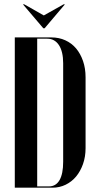

<svg xmlns="http://www.w3.org/2000/svg" viewBox="-20 -873 461 893"><path d="M48.8 0H223.2Q257 0 285.4 -13.9Q313.8 -27.8 334 -52.1Q354.2 -76.5 366.1 -110.2Q378 -144 378 -184V-513.5Q378 -555.2 366.1 -589.4Q354.2 -623.5 333.8 -647.9Q313.2 -672.2 283.8 -685.6Q254.2 -699 218.8 -699H48.8ZM153 -693H200Q217.8 -693 231.2 -685.2Q244.8 -677.5 254.2 -663Q263.8 -648.5 268.8 -627.2Q273.8 -606 273.8 -579.2V-120.8Q273.8 -64.5 256.9 -35.2Q240 -6 207.5 -6H153ZM86.5 -853 181.5 -741.5H187.5L282 -853H276L183.8 -801.2L92.5 -853Z"/></svg>

Font: Moniqa Black
Style: Regular
Weight: 900
Designer: Rajesh Rajput
Foundry: Rajesh Rajput
Version: Version 1.000